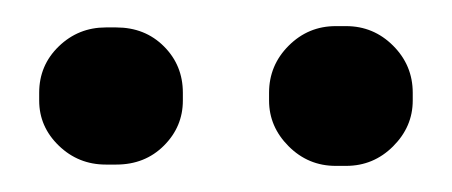

<svg xmlns="http://www.w3.org/2000/svg" viewBox="-20 -745 346 147"><path d="M237 -618Q216 -618 201 -633Q186 -648 186 -668V-674Q186 -695 201 -710Q216 -725 237 -725H245Q266 -725 281 -710Q296 -695 296 -674V-668Q296 -648 281 -633Q266 -618 245 -618ZM61 -619Q40 -619 25 -633.5Q10 -648 10 -668V-674Q10 -695 25 -709.5Q40 -724 61 -724H69Q91 -724 105.5 -709.5Q120 -695 120 -674V-668Q120 -648 105.5 -633.5Q91 -619 69 -619Z"/></svg>

Font: MB Grotesk
Style: Regular
Weight: 400
Designer: Nawras Khrais
Foundry: Nawras Khrais
Version: Version 1.000;PS 001.000;hotconv 1.0.88;makeotf.lib2.5.64775